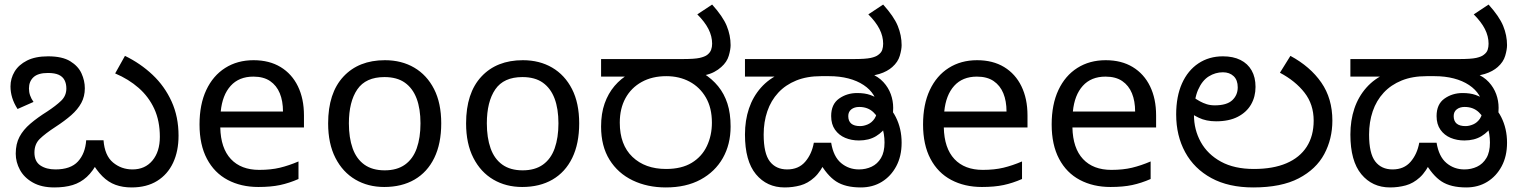

<svg xmlns="http://www.w3.org/2000/svg" viewBox="-20 -810 6668 842"><path d="M557 12Q518 12 486.5 0.5Q455 -11 429 -37Q403 -63 379 -105L411 -104Q388 -59 360.5 -34Q333 -9 298.5 1.5Q264 12 218 12Q162 12 124 -9.5Q86 -31 67.5 -65Q49 -99 49 -136Q49 -179 65.5 -210Q82 -241 113 -267.5Q144 -294 187 -321Q225 -346 248 -368Q271 -390 271 -422Q271 -443 263 -458.5Q255 -474 237.5 -482Q220 -490 190 -490Q147 -490 127 -471.5Q107 -453 107 -422Q107 -406 112 -391.5Q117 -377 127 -363L57 -332Q41 -357 33.5 -381.5Q26 -406 26 -431Q26 -466 44 -496Q62 -526 98.5 -544.5Q135 -563 191 -563Q253 -563 288 -541.5Q323 -520 337.5 -488Q352 -456 352 -423Q352 -387 336.5 -358.5Q321 -330 292.5 -305Q264 -280 224 -254Q178 -224 154.5 -201Q131 -178 131 -141Q131 -102 157 -84.5Q183 -67 223 -67Q290 -67 322 -102Q354 -137 358 -195H434Q439 -128 475.5 -97.5Q512 -67 561 -67Q616 -67 648.5 -106Q681 -145 681 -210Q681 -280 656.5 -333Q632 -386 588 -424.5Q544 -463 485 -488L528 -565Q596 -532 649 -482Q702 -432 732.5 -365Q763 -298 763 -215Q763 -147 739 -96Q715 -45 669 -16.5Q623 12 557 12Z M1092 -546Q1161 -546 1210.5 -516Q1260 -486 1286.5 -431.5Q1313 -377 1313 -304V-251H946Q948 -160 992.5 -112.5Q1037 -65 1117 -65Q1168 -65 1207.5 -74.5Q1247 -84 1289 -102V-25Q1248 -7 1208 1.5Q1168 10 1113 10Q1037 10 978.5 -21Q920 -52 887.5 -113.5Q855 -175 855 -264Q855 -352 884.5 -415Q914 -478 967.5 -512Q1021 -546 1092 -546ZM1091 -474Q1028 -474 991.5 -433.5Q955 -393 948 -321H1221Q1221 -367 1207 -401Q1193 -435 1164.5 -454.5Q1136 -474 1091 -474Z M1915 -269Q1915 -180 1884.5 -117.5Q1854 -55 1798 -22.5Q1742 10 1665 10Q1594 10 1538.5 -22.5Q1483 -55 1451 -117.5Q1419 -180 1419 -269Q1419 -402 1486 -474Q1553 -546 1668 -546Q1741 -546 1796.5 -513.5Q1852 -481 1883.5 -419.5Q1915 -358 1915 -269ZM1510 -269Q1510 -206 1526.5 -159.5Q1543 -113 1578 -88Q1613 -63 1667 -63Q1721 -63 1756 -88Q1791 -113 1807.5 -159.5Q1824 -206 1824 -269Q1824 -333 1807 -378Q1790 -423 1755.5 -447.5Q1721 -472 1666 -472Q1584 -472 1547 -418Q1510 -364 1510 -269Z M2520 -269Q2520 -180 2489.5 -117.5Q2459 -55 2403 -22.5Q2347 10 2270 10Q2199 10 2143.5 -22.5Q2088 -55 2056 -117.5Q2024 -180 2024 -269Q2024 -402 2091 -474Q2158 -546 2273 -546Q2346 -546 2401.5 -513.5Q2457 -481 2488.5 -419.5Q2520 -358 2520 -269ZM2115 -269Q2115 -206 2131.5 -159.5Q2148 -113 2183 -88Q2218 -63 2272 -63Q2326 -63 2361 -88Q2396 -113 2412.5 -159.5Q2429 -206 2429 -269Q2429 -333 2412 -378Q2395 -423 2360.5 -447.5Q2326 -472 2271 -472Q2189 -472 2152 -418Q2115 -364 2115 -269Z M2900 12Q2819 12 2754.5 -19Q2690 -50 2653 -109.5Q2616 -169 2616 -255Q2616 -312 2631.5 -356Q2647 -400 2675 -433Q2703 -466 2742 -488L2760 -474H2616V-551H2972Q3026 -551 3048 -556Q3070 -561 3081 -569Q3094 -579 3098.5 -591.5Q3103 -604 3103 -618Q3103 -651 3087 -682.5Q3071 -714 3038 -747L3103 -790Q3150 -738 3167 -696.5Q3184 -655 3184 -612Q3184 -593 3176 -565.5Q3168 -538 3143 -516Q3130 -504 3112 -494.5Q3094 -485 3070 -480L3065 -488Q3103 -464 3129.5 -431.5Q3156 -399 3170 -356Q3184 -313 3184 -255Q3184 -177 3150 -117Q3116 -57 3052.5 -22.5Q2989 12 2900 12ZM2901 -69Q2969 -69 3013.5 -96Q3058 -123 3080 -169.5Q3102 -216 3102 -272Q3102 -337 3075.5 -382.5Q3049 -428 3004 -452Q2959 -476 2902 -476Q2840 -476 2794 -450.5Q2748 -425 2723 -379.5Q2698 -334 2698 -272Q2698 -175 2753.5 -122Q2809 -69 2901 -69Z M3421 12Q3343 12 3295 -46Q3247 -104 3247 -220Q3247 -282 3264.5 -334Q3282 -386 3317 -425.5Q3352 -465 3402 -487L3417 -474H3247V-551H3723Q3776 -551 3798.5 -556Q3821 -561 3831 -569Q3845 -579 3849 -591.5Q3853 -604 3853 -618Q3853 -651 3837 -682.5Q3821 -714 3788 -747L3853 -790Q3900 -738 3917 -696.5Q3934 -655 3934 -612Q3934 -593 3926 -565.5Q3918 -538 3893 -516Q3883 -507 3868.5 -499Q3854 -491 3836 -485.5Q3818 -480 3794 -477L3797 -488Q3832 -474 3854 -450Q3876 -426 3886.5 -397Q3897 -368 3897 -337Q3897 -319 3894.5 -305Q3892 -291 3884 -275Q3882 -271 3877 -268Q3872 -265 3870 -261Q3853 -232 3822 -213Q3791 -194 3747 -194Q3714 -194 3686.5 -205.5Q3659 -217 3642 -241Q3625 -265 3625 -301Q3625 -353 3659.5 -377.5Q3694 -402 3739 -402Q3773 -402 3796.5 -393.5Q3820 -385 3838 -372Q3883 -347 3908.5 -296.5Q3934 -246 3934 -184Q3934 -125 3910.5 -81Q3887 -37 3847 -12.5Q3807 12 3755 12Q3687 12 3646.5 -14.5Q3606 -41 3571 -104L3603 -109Q3580 -58 3551.5 -32Q3523 -6 3490 3Q3457 12 3421 12ZM3432 -67Q3482 -67 3511 -100.5Q3540 -134 3549 -184H3625Q3635 -123 3668.5 -95Q3702 -67 3747 -67Q3777 -67 3802.5 -79Q3828 -91 3843.5 -117Q3859 -143 3859 -185Q3859 -223 3847 -258.5Q3835 -294 3810.5 -317.5Q3786 -341 3748 -341Q3727 -341 3713.5 -330.5Q3700 -320 3700 -301Q3700 -279 3713 -268Q3726 -257 3752 -257Q3768 -257 3785.5 -264.5Q3803 -272 3815 -289.5Q3827 -307 3827 -337Q3827 -367 3811.5 -392.5Q3796 -418 3767.5 -437Q3739 -456 3700.5 -466Q3662 -476 3616 -476H3581Q3519 -476 3472 -457Q3425 -438 3393 -403.5Q3361 -369 3345 -322Q3329 -275 3329 -220Q3329 -137 3356 -102Q3383 -67 3432 -67Z M4265 -546Q4334 -546 4383.5 -516Q4433 -486 4459.5 -431.5Q4486 -377 4486 -304V-251H4119Q4121 -160 4165.5 -112.5Q4210 -65 4290 -65Q4341 -65 4380.5 -74.5Q4420 -84 4462 -102V-25Q4421 -7 4381 1.5Q4341 10 4286 10Q4210 10 4151.5 -21Q4093 -52 4060.5 -113.5Q4028 -175 4028 -264Q4028 -352 4057.5 -415Q4087 -478 4140.5 -512Q4194 -546 4265 -546ZM4264 -474Q4201 -474 4164.5 -433.5Q4128 -393 4121 -321H4394Q4394 -367 4380 -401Q4366 -435 4337.5 -454.5Q4309 -474 4264 -474Z M4829 -546Q4898 -546 4947.5 -516Q4997 -486 5023.5 -431.5Q5050 -377 5050 -304V-251H4683Q4685 -160 4729.5 -112.5Q4774 -65 4854 -65Q4905 -65 4944.5 -74.5Q4984 -84 5026 -102V-25Q4985 -7 4945 1.5Q4905 10 4850 10Q4774 10 4715.5 -21Q4657 -52 4624.5 -113.5Q4592 -175 4592 -264Q4592 -352 4621.5 -415Q4651 -478 4704.5 -512Q4758 -546 4829 -546ZM4828 -474Q4765 -474 4728.5 -433.5Q4692 -393 4685 -321H4958Q4958 -367 4944 -401Q4930 -435 4901.5 -454.5Q4873 -474 4828 -474Z M5476 12Q5368 12 5292.5 -29Q5217 -70 5177.5 -142.5Q5138 -215 5138 -308Q5138 -387 5163.5 -444Q5189 -501 5235.5 -532Q5282 -563 5343 -563Q5388 -563 5420 -547Q5452 -531 5469 -501Q5486 -471 5486 -429Q5486 -386 5466.5 -352Q5447 -318 5408.5 -298Q5370 -278 5313 -278Q5291 -278 5272 -282Q5253 -286 5237.5 -293.5Q5222 -301 5209 -309L5219 -380Q5229 -373 5242.5 -365.5Q5256 -358 5272 -353Q5288 -348 5307 -348Q5360 -348 5384 -370.5Q5408 -393 5408 -427Q5408 -459 5390 -476Q5372 -493 5343 -493Q5310 -493 5281 -475Q5252 -457 5234 -416Q5216 -375 5216 -306Q5216 -241 5246 -187Q5276 -133 5334.5 -101Q5393 -69 5479 -69Q5563 -69 5621.5 -94Q5680 -119 5710.5 -166.5Q5741 -214 5741 -281Q5741 -352 5701 -403.5Q5661 -455 5593 -491L5639 -565Q5726 -518 5774.5 -448Q5823 -378 5823 -281Q5823 -201 5787.5 -134.5Q5752 -68 5675.5 -28Q5599 12 5476 12Z M6076 12Q5998 12 5950 -46Q5902 -104 5902 -220Q5902 -282 5919.5 -334Q5937 -386 5972 -425.5Q6007 -465 6057 -487L6072 -474H5902V-551H6378Q6431 -551 6453.5 -556Q6476 -561 6486 -569Q6500 -579 6504 -591.5Q6508 -604 6508 -618Q6508 -651 6492 -682.5Q6476 -714 6443 -747L6508 -790Q6555 -738 6572 -696.5Q6589 -655 6589 -612Q6589 -593 6581 -565.5Q6573 -538 6548 -516Q6538 -507 6523.5 -499Q6509 -491 6491 -485.5Q6473 -480 6449 -477L6452 -488Q6487 -474 6509 -450Q6531 -426 6541.5 -397Q6552 -368 6552 -337Q6552 -319 6549.5 -305Q6547 -291 6539 -275Q6537 -271 6532 -268Q6527 -265 6525 -261Q6508 -232 6477 -213Q6446 -194 6402 -194Q6369 -194 6341.5 -205.5Q6314 -217 6297 -241Q6280 -265 6280 -301Q6280 -353 6314.5 -377.5Q6349 -402 6394 -402Q6428 -402 6451.5 -393.5Q6475 -385 6493 -372Q6538 -347 6563.5 -296.5Q6589 -246 6589 -184Q6589 -125 6565.5 -81Q6542 -37 6502 -12.5Q6462 12 6410 12Q6342 12 6301.5 -14.5Q6261 -41 6226 -104L6258 -109Q6235 -58 6206.5 -32Q6178 -6 6145 3Q6112 12 6076 12ZM6087 -67Q6137 -67 6166 -100.5Q6195 -134 6204 -184H6280Q6290 -123 6323.5 -95Q6357 -67 6402 -67Q6432 -67 6457.5 -79Q6483 -91 6498.5 -117Q6514 -143 6514 -185Q6514 -223 6502 -258.5Q6490 -294 6465.5 -317.5Q6441 -341 6403 -341Q6382 -341 6368.5 -330.5Q6355 -320 6355 -301Q6355 -279 6368 -268Q6381 -257 6407 -257Q6423 -257 6440.5 -264.5Q6458 -272 6470 -289.5Q6482 -307 6482 -337Q6482 -367 6466.5 -392.5Q6451 -418 6422.5 -437Q6394 -456 6355.5 -466Q6317 -476 6271 -476H6236Q6174 -476 6127 -457Q6080 -438 6048 -403.5Q6016 -369 6000 -322Q5984 -275 5984 -220Q5984 -137 6011 -102Q6038 -67 6087 -67Z"/></svg>

Font: kannada115
Style: Book
Weight: 400
Designer: Jelle Bosma - Monotype Design Team
Foundry: Monotype Imaging Inc.
Version: Version 2.003